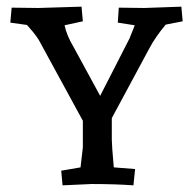

<svg xmlns="http://www.w3.org/2000/svg" viewBox="-20 -553 588 577"><path d="M222 -50 229 -110V-190L102 -423Q93 -442 68 -470L61 -478L11 -485L15 -530Q68 -529 95 -529L225 -533L229 -489L174 -477Q181 -445 201 -412L281 -265L369 -437L385 -477L334 -485L337 -530Q385 -529 413 -529L525 -533L529 -489L478 -479Q447 -442 429 -408L316 -198V-133Q316 -116 322 -50L386 -45L381 4Q326 0 255 0L168 4L164 -40Z"/></svg>

Font: Andada SC
Style: Regular
Weight: 400
Designer: Carolina Giovagnoli
Foundry: Carolina Giovagnoli
Version: Version 1.003